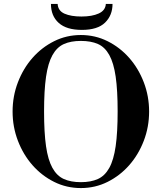

<svg xmlns="http://www.w3.org/2000/svg" viewBox="-20 -944 822 976"><path d="M391 12Q318 12 255 -19.5Q192 -51 145 -104.5Q98 -158 71 -228.5Q44 -299 44 -377Q44 -455 71 -525.5Q98 -596 145 -649.5Q192 -703 255 -734.5Q318 -766 391 -766Q464 -766 527 -734.5Q590 -703 637 -649.5Q684 -596 711 -525.5Q738 -455 738 -377Q738 -299 711 -228.5Q684 -158 637 -104.5Q590 -51 527 -19.5Q464 12 391 12ZM391 -18Q442 -18 477.5 -34Q513 -50 535.5 -90.5Q558 -131 568 -201Q578 -271 578 -378Q578 -485 568 -554.5Q558 -624 535.5 -664.5Q513 -705 477.5 -720.5Q442 -736 391 -736Q340 -736 304.5 -720Q269 -704 246.5 -663.5Q224 -623 214 -553.5Q204 -484 204 -377Q204 -270 214 -200.5Q224 -131 246.5 -90.5Q269 -50 304.5 -34Q340 -18 391 -18ZM273 -924Q275 -889 308 -874.5Q341 -860 394 -860Q448 -860 482 -875.5Q516 -891 518 -924H552Q552 -866 514 -829Q476 -792 396 -792Q318 -792 278.5 -827.5Q239 -863 239 -924Z"/></svg>

Font: Libre Bodoni
Style: Regular
Weight: 400
Designer: Pablo Impallari, Rodrigo Fuenzalida
Foundry: Pablo Impallari, Rodrigo Fuenzalida
Version: Version 1.001; ttfautohint (v1.5.65-e2d9)